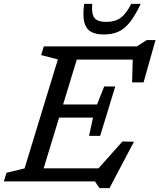

<svg xmlns="http://www.w3.org/2000/svg" viewBox="-40 -942 828 997"><path d="M260.5 -633.5 173.5 -656 187.5 -701H379.5L166 0H-20L-6 -45L87.5 -67.5ZM650 -665 671.5 -632.5H300L322.5 -701H670L722.5 -734H767.5L705.5 -514H646ZM477 35 453 0H108L130.5 -68H497L442.5 -35.5L596 -207.5L655.5 -206L528.5 35ZM480 -236.5H422.5L443 -331.5H209L230.5 -399.5H464L501 -493H558.5L519.5 -365ZM511.5 -828.5Q541.5 -828.5 563.8 -837Q586 -845.5 604.8 -866.2Q623.5 -887 641.5 -922H690.5Q662 -861 634.2 -826.2Q606.5 -791.5 574.2 -777.2Q542 -763 499.5 -763Q454.5 -763 429.5 -779Q404.5 -795 397 -830Q389.5 -865 397 -922H439Q436 -886.5 442 -866Q448 -845.5 465 -837Q482 -828.5 511.5 -828.5Z"/></svg>

Font: Newsreader 8pt
Style: Italic
Weight: 400
Italic angle: -17°
Version: Version 1.003